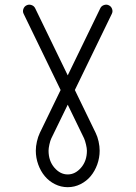

<svg xmlns="http://www.w3.org/2000/svg" viewBox="-20 -558 571 809"><path d="M346.2 76.9Q346.2 66.9 342.3 50.5Q338.4 34.2 334.2 24.9L265.4 -116.9L196 25.6Q191.9 33.9 188.2 50.4Q184.6 66.9 184.6 76.9Q184.6 119.9 209.1 148.4Q233.6 177 265.4 177Q297.1 177 321.7 148.4Q346.2 119.9 346.2 76.9ZM92 -535.6Q101.8 -540.5 112.7 -536.7Q123.5 -533 128.2 -523.2L265.4 -240.5L402.6 -523.2Q407.2 -533 418.1 -536.7Q429 -540.5 438.7 -535.6Q448.5 -531 452.3 -520.3Q456.1 -509.5 451.2 -499.8L295.4 -178.7L383.1 2Q390.9 17.6 395.4 38.1Q399.9 58.6 399.9 76.9Q399.9 106.9 389.8 135Q379.6 163.1 362.1 184.2Q344.5 205.3 319.2 218Q293.9 230.7 265.4 230.7Q236.8 230.7 211.5 218Q186.3 205.3 168.7 184.2Q151.1 163.1 141 135Q130.9 106.9 130.9 76.9Q130.9 58.8 135.5 38.5Q140.1 18.1 147.7 2.2L235.4 -178.7L79.6 -499.8Q74.7 -509.5 78.5 -520.3Q82.3 -531 92 -535.6Z"/></svg>

Font: Tecnico
Style: Fino
Weight: 400
Version: Version 1.3